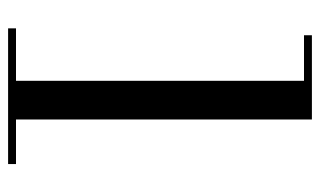

<svg xmlns="http://www.w3.org/2000/svg" viewBox="-178 -612 790 474"><g transform="rotate(90 217.0 -375.0)"><path d="M179.5 -5.5V-730.5H67V-750H275V-5.5ZM50 0V-19.5H385V0Z"/></g></svg>

Font: Bodoni Moda 11pt
Style: Regular
Weight: 400
Version: Version 2.004